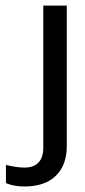

<svg xmlns="http://www.w3.org/2000/svg" viewBox="-20 -675 307 695"><path d="M68.4 0Q29.8 0 1.5 -12.2V-78.1Q40 -68.4 68.4 -68.4Q102.1 -68.4 119.4 -86.7Q136.7 -105 136.7 -141.1V-654.8H221.7V-146Q221.7 -77.1 182.1 -38.6Q142.6 0 68.4 0Z"/></svg>

Font: XL-Viking
Style: Regular
Weight: 400
Foundry: Ascender Corporation
Version: Version 1.10 March 23, 2015